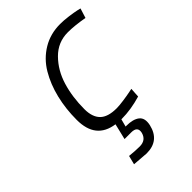

<svg xmlns="http://www.w3.org/2000/svg" viewBox="-212 -602 900 900"><g transform="rotate(-45 238.5 -152.0)"><path d="M358 -510C314.7 -510 275.8 -499.7 241.5 -479C207.2 -458.3 179.5 -430.3 158.5 -395C137.5 -359.7 121.7 -320 111 -276C100.3 -232 95 -185.7 95 -137C95 -52.3 133 -4.7 209 6L190 85H234C262 85 273.3 97 268 121C261.3 147 244 160 216 160C197.3 160 175 158.7 149 156L138 200L216 206C272.7 206 307.3 178.3 320 123C326 95.7 321.5 76.2 306.5 64.5C291.5 52.8 269.3 47 240 47H235L245 9H248C288 9 330.7 2.3 376 -11L379 -59L360 -55C346.7 -52.3 330.5 -49.7 311.5 -47C292.5 -44.3 277.3 -43 266 -43C227.3 -43 199.3 -51.7 182 -69C164.7 -86.3 156 -112.3 156 -147C156 -200.3 162.8 -249.7 176.5 -295C190.2 -340.3 212.5 -378.7 243.5 -410C274.5 -441.3 312 -457 356 -457C385.3 -457 420.7 -453.3 462 -446L477 -494L460 -498C448 -500.7 432 -503.3 412 -506C392 -508.7 374 -510 358 -510Z"/></g></svg>

Font: RazerF5 Light
Style: Italic
Weight: 300
Foundry: Razer Inc.
Version: Version 2